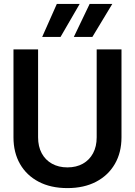

<svg xmlns="http://www.w3.org/2000/svg" viewBox="-20 -951 690 983"><path d="M325 12Q240 12 178 -20.5Q116 -53 82.5 -111.5Q49 -170 49 -248V-698H175V-248Q175 -201 193.5 -166.5Q212 -132 246 -113Q280 -94 325 -94Q371 -94 404.5 -113Q438 -132 456.5 -166.5Q475 -201 475 -248V-698H602V-248Q602 -170 568 -111.5Q534 -53 472 -20.5Q410 12 325 12ZM196 -762 271 -931H388L290 -762ZM358 -762 439 -931H555L453 -762Z"/></svg>

Font: Azeret Mono Thin Medium
Style: Regular
Weight: 500
Version: Version 1.002